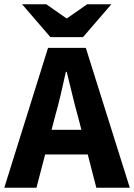

<svg xmlns="http://www.w3.org/2000/svg" viewBox="-26 -875 625 895"><path d="M-6 0 198 -652H374L579 0H423L338 -330Q324 -379 311 -434Q298 -489 285 -540H281Q270 -489 257 -434Q244 -379 230 -330L144 0ZM128 -155V-270H442V-155ZM209 -702 77 -855H190L283 -790H287L380 -855H493L361 -702Z"/></svg>

Font: Source Sans 3
Style: Bold
Weight: 700
Designer: Paul D. Hunt
Foundry: Adobe
Version: Version 3.052;hotconv 1.1.0;makeotfexe 2.6.0